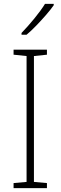

<svg xmlns="http://www.w3.org/2000/svg" viewBox="-20 -970 312 990"><path d="M222 0H50V-26L117 -32V-681L50 -688V-714H222V-688L155 -681V-32L222 -26ZM257 -943Q241 -920 217 -892.5Q193 -865 167 -838Q141 -811 117 -791H91V-800Q123 -833 157 -874.5Q191 -916 212 -950H257Z"/></svg>

Font: Noto Sans Armenian SemiCondensed ExtraLight
Style: Regular
Weight: 200
Width: 4
Designer: Monotype Design Team
Foundry: Monotype Imaging Inc.
Version: Version 2.008; ttfautohint (v1.8.4.7-5d5b)